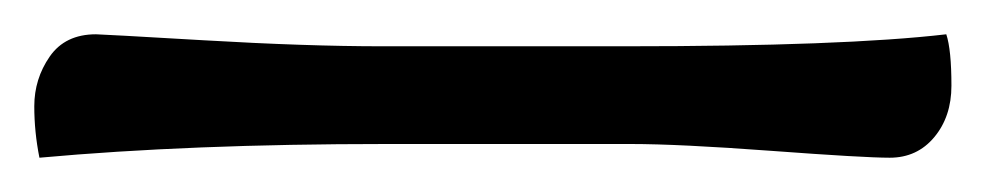

<svg xmlns="http://www.w3.org/2000/svg" viewBox="-20 60 575 112"><path d="M535 110Q535 128 525 140Q515 152 499 152Q484 152 430 148Q376 144 348 144H205Q91 144 3 152Q0 137 0 122Q0 106 9 93Q18 80 36 80Q39 80 99 83.5Q159 87 203 87H345Q472 87 532 80Q535 89 535 110Z"/></svg>

Font: Overlock
Style: Italic
Weight: 400
Designer: Dario Muhafara
Foundry: Dario Manuel Muhafara
Version: Version 1.002